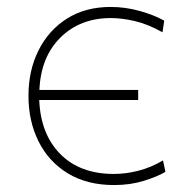

<svg xmlns="http://www.w3.org/2000/svg" viewBox="-20 -524 546 553"><path d="M308.5 9Q230.5 9 175.2 -24.8Q120 -58.5 91 -116.8Q62 -175 62 -248Q62 -321 91 -379Q120 -437 173 -470.5Q226 -504 298.5 -504Q341 -504 382.2 -492.5Q423.5 -481 453 -464.5L448 -431Q405 -455 367.5 -463.5Q330 -472 299.5 -472Q211 -472 154.2 -416Q97.5 -360 93.5 -265H378V-236H93Q97 -137.5 153.8 -80.2Q210.5 -23 308 -23Q343 -23 379.5 -32.5Q416 -42 449.5 -62L456.5 -29Q432.5 -15 393.8 -3Q355 9 308.5 9Z"/></svg>

Font: Heraclito Thin
Style: Regular
Weight: 100
Designer: Kostas Bartsokas (font) & Cristiano Sobral (main changes)
Foundry: Kostas Bartsokas (font) & Cristiano Sobral (main changes)
Version: Version 1.00;July 8, 2020;FontCreator 13.0.0.2655 64-bit